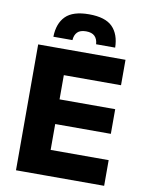

<svg xmlns="http://www.w3.org/2000/svg" viewBox="-91 -895 728 960"><g transform="rotate(10 273.0 -415.5)"><path d="M57.8 0V-639H210.8V0ZM103.3 0V-130.3H505.4V0ZM147.5 -261.7V-386.9H493.3V-261.7ZM103.1 -509.9V-639H501.2V-509.9ZM282.9 -831.5Q365.5 -831.5 402 -794.6Q438.4 -757.7 439.7 -690H342.9Q341.3 -716.2 326.8 -730.6Q312.3 -745 282.9 -745Q252.9 -745 238.7 -730.5Q224.5 -716.1 222.8 -690H126Q127.4 -757.7 164.2 -794.6Q201.1 -831.5 282.9 -831.5Z"/></g></svg>

Font: Anek Latin Medium
Style: Regular
Weight: 500
Designer: Yesha Goshar
Foundry: Ek Type
Version: Version 1.003